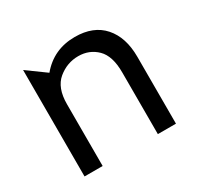

<svg xmlns="http://www.w3.org/2000/svg" viewBox="-114 -623 771 753"><g transform="rotate(-30 271.0 -246.5)"><path d="M307 -493Q211 -493 151 -421L67 -482V0H149V-280Q149 -354 189.5 -387.5Q230 -421 281 -421Q331 -421 365 -387.5Q399 -354 399 -280V0H481V-303Q481 -391 436 -442Q391 -493 307 -493Z"/></g></svg>

Font: Geom Light
Style: Regular
Weight: 300
Version: Version 1.102